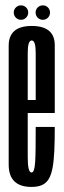

<svg xmlns="http://www.w3.org/2000/svg" viewBox="-20 -704 243 727"><path d="M99.4 3.8Q12.9 3.8 12.9 -80.9Q12.9 -165.5 12.9 -299.9Q12.9 -455.8 12.9 -530.8Q12.9 -605.7 100.1 -605.7Q187.4 -605.7 187.4 -532.3Q187.4 -458.9 187.4 -301.8Q187.4 -288.5 187.4 -276.1H77.2V-325.3H121.5L115.2 -316.6Q115.2 -456.4 115.2 -503.6Q115.2 -550.8 100.1 -550.8Q85 -550.8 85 -503.6Q85 -456.4 85 -302.4Q85 -165.6 85 -108.2Q85 -50.8 99.4 -50.8ZM99.4 -50.8Q105.2 -50.8 108.4 -60.2Q111.7 -69.7 113.1 -90.2Q114.4 -110.6 114.8 -143.7Q115.2 -176.8 115.2 -223.4H187.4Q187.4 -171.7 185.7 -133.6Q183.9 -95.4 179.1 -69Q174.2 -42.5 164.7 -26.5Q155.1 -10.6 139.1 -3.4Q123.1 3.8 99.4 3.8L95.1 -21.1ZM59.5 -629Q48.1 -629 40.1 -637Q32.1 -645.1 32.1 -656.4Q32.1 -667.8 40.1 -675.8Q48.1 -683.7 59.5 -683.7Q70.9 -683.7 78.8 -675.8Q86.8 -667.8 86.8 -656.4Q86.8 -645.1 78.8 -637Q70.9 -629 59.5 -629ZM142.2 -629Q130.8 -629 122.8 -637Q114.8 -645.1 114.8 -656.4Q114.8 -667.8 122.8 -675.8Q130.8 -683.7 142.2 -683.7Q153.6 -683.7 161.5 -675.8Q169.4 -667.8 169.4 -656.4Q169.4 -645.1 161.5 -637Q153.6 -629 142.2 -629Z"/></svg>

Font: Anybody UltraCondensed Thin
Style: Regular
Weight: 100
Width: 1
Designer: Tyler Finck
Foundry: Etcetera Type Company
Version: Version 1.110